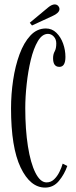

<svg xmlns="http://www.w3.org/2000/svg" viewBox="-20 -840 346 870"><path d="M184.5 10Q117 10 73.5 -81Q30 -172 30 -349Q30 -413 39.5 -477Q49 -541 68.5 -594Q88 -647 117.8 -679Q147.5 -711 188 -711Q215.5 -711 235.5 -691.5Q255.5 -672 266 -642.5Q276.5 -613 276.5 -582Q276.5 -537 249 -537Q220.5 -537 220.5 -576Q220.5 -594.5 227.8 -607.2Q235 -620 235 -643.5Q235 -662 223.8 -674.2Q212.5 -686.5 197.5 -686.5Q171 -686.5 151.5 -653.5Q132 -620.5 119.5 -568.5Q107 -516.5 100.8 -458.2Q94.5 -400 94.5 -350Q94.5 -253.5 106.5 -177.2Q118.5 -101 140.5 -57.2Q162.5 -13.5 191 -13.5Q210.5 -13.5 225 -27.2Q239.5 -41 249.2 -60.8Q259 -80.5 264 -98.5L285 -88Q272 -50.5 247 -20.2Q222 10 184.5 10ZM125 -724.5 115 -737 198.5 -806.5Q215 -820 228 -820Q240.5 -820 247 -808.5Q249.5 -804 249.5 -799Q249.5 -789.5 240.2 -781.2Q231 -773 219 -768Z"/></svg>

Font: Imbue 50pt Light
Style: Regular
Weight: 300
Designer: Tyler Finck
Foundry: Etcetera Type Company
Version: Version 1.102; ttfautohint (v1.8.3)